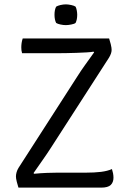

<svg xmlns="http://www.w3.org/2000/svg" viewBox="-20 -859 592 879"><path d="M334 -509Q350 -534.5 369.2 -561.2Q388.5 -588 411 -619.5L408 -622.5Q399 -620.5 377.2 -619.2Q355.5 -618 329.8 -617Q304 -616 282.2 -615.8Q260.5 -615.5 251 -615.5H81Q79 -622 78.2 -628.8Q77.5 -635.5 77.5 -642Q77.5 -652.5 79 -662.5Q80.5 -672.5 84 -683H479.5Q484.5 -667 487 -657Q489.5 -647 490.2 -641Q491 -635 491 -630.5Q491 -622.5 488 -613.8Q485 -605 479 -595L212.5 -181.5Q195.5 -155 174.2 -124.8Q153 -94.5 133.5 -66.5L136.5 -63.5Q168 -66.5 195.2 -67.5Q222.5 -68.5 241 -68.5H371.5Q412.5 -68.5 442.5 -72.2Q472.5 -76 492.5 -85Q495.5 -76 497.5 -65.8Q499.5 -55.5 499.5 -45.5Q499.5 -24.5 487 -12.2Q474.5 0 442.5 0H64.5Q59.5 -16.5 57 -26Q54.5 -35.5 53.8 -41.2Q53 -47 53 -51.5Q53 -60 55.8 -70Q58.5 -80 64.5 -90ZM229.5 -791.5Q229.5 -814 237 -828.5Q244 -833 257 -836Q270 -839 281.5 -839Q292 -839 306 -836Q320 -833 326 -828.5Q329.5 -822 331.5 -811.2Q333.5 -800.5 333.5 -791.5Q333.5 -769 326 -754Q320.5 -749.5 306.2 -746.8Q292 -744 281.5 -744Q270 -744 257 -746.8Q244 -749.5 237 -754Q229.5 -769 229.5 -791.5Z"/></svg>

Font: Signika SC
Style: Regular
Weight: 300
Designer: Anna Giedryś
Foundry: Anna Giedryś
Version: Version 2.000